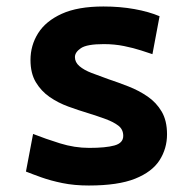

<svg xmlns="http://www.w3.org/2000/svg" viewBox="-20 -560 600 592"><path d="M254 12Q209 12 172.5 4.5Q136 -3 108 -13Q80 -23 60 -31L82 -147Q120 -132 165 -118Q210 -104 255 -104Q306 -104 333 -111.5Q360 -119 360 -141Q360 -161 345 -172.5Q330 -184 305.5 -193Q281 -202 252 -211Q222 -220 190.5 -231.5Q159 -243 133 -261Q107 -279 90.5 -306.5Q74 -334 74 -375Q74 -420 97.5 -457.5Q121 -495 170.5 -517.5Q220 -540 299 -540Q350 -540 394.5 -532Q439 -524 472 -510L450 -393Q438 -397 415 -404.5Q392 -412 362.5 -418Q333 -424 300 -424Q248 -424 229.5 -411.5Q211 -399 211 -384Q211 -368 225 -356Q239 -344 262.5 -335Q286 -326 314 -316Q344 -306 376 -293.5Q408 -281 435 -262.5Q462 -244 478.5 -216Q495 -188 495 -146Q495 -102 472 -66Q449 -30 396.5 -9Q344 12 254 12Z"/></svg>

Font: Ubuntu Sans Mono
Style: Bold
Weight: 700
Monospace: yes
Designer: Dalton Maag Ltd
Foundry: Dalton Maag Ltd
Version: Version 1.006